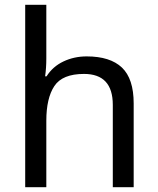

<svg xmlns="http://www.w3.org/2000/svg" viewBox="-20 -780 658 800"><path d="M173 -537Q173 -497 168 -462H174Q200 -503 244.5 -524Q289 -545 341 -545Q439 -545 488 -498.5Q537 -452 537 -349V0H450V-343Q450 -472 330 -472Q240 -472 206.5 -421.5Q173 -371 173 -277V0H85V-760H173Z"/></svg>

Font: Noto Sans Manichaean
Style: Regular
Weight: 400
Designer: Monotype Design Team
Foundry: Monotype Imaging Inc.
Version: Version 2.005; ttfautohint (v1.8.4.7-5d5b)